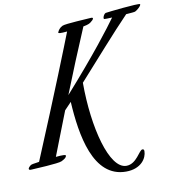

<svg xmlns="http://www.w3.org/2000/svg" viewBox="-229 -883 1038 1158"><g transform="rotate(-10 290.0 -304.0)"><path d="M401 -763C382 -761 243 -755 224 -746C205 -737 196 -722 192 -712C187 -704 204 -703 245 -707C217 -635 111 -366 -58 38C-93 43 -106 45 -111 49C-134 67 -130 78 -111 76C-93 75 57 68 76 58C94 49 105 42 108 31C111 22 88 22 47 26C60 -6 98 -107 151 -241C164 -254 179 -270 193 -285C205 -80 247 187 449 187C542 187 579 127 579 85C579 79 578 72 569 72C548 72 521 153 457 153C353 153 285 -110 285 -386C395 -508 521 -652 614 -748C643 -750 666 -752 670 -754C682 -759 712 -785 707 -793C700 -801 503 -779 494 -777C481 -773 470 -744 479 -742C482 -741 502 -742 527 -743C487 -687 377 -542 186 -328C236 -454 293 -594 347 -720C380 -726 387 -732 393 -736C415 -752 419 -764 401 -763Z"/></g></svg>

Font: Mervale Script
Style: Regular
Weight: 400
Designer: Astigmatic (AOETI)
Foundry: Astigmatic (AOETI)
Version: Version 1.000